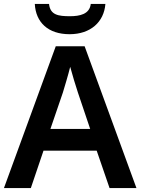

<svg xmlns="http://www.w3.org/2000/svg" viewBox="-20 -951 711 971"><path d="M513 -931H439C433 -879 383 -869 334 -869C275 -869 234 -875 228 -931H156C161 -838 223 -778 332 -778C438 -778 506 -840 513 -931ZM534 0H670L408 -717H262L0 0H136L200 -189H469ZM374 -483 436 -299H235L298 -483C305 -506 325 -572 335 -613C344 -578 365 -510 374 -483Z"/></svg>

Font: Noto Sans Bamum SemiBold
Style: Regular
Weight: 600
Designer: Monotype Design Team
Foundry: Monotype Imaging Inc.
Version: Version 2.002